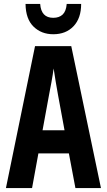

<svg xmlns="http://www.w3.org/2000/svg" viewBox="-20 -950 540 970"><path d="M10 0 157 -717H340L490 0H361L328 -175H174L142 0ZM228 -472 195 -292H306L273 -471Q268 -500 261.5 -537Q255 -574 251 -604Q247 -574 240 -535.5Q233 -497 228 -472ZM249 -777Q189 -777 149.5 -815.5Q110 -854 109 -930H183Q188 -860 249 -860Q279 -860 296.5 -876.5Q314 -893 317 -930H390Q390 -858 351.5 -817.5Q313 -777 249 -777Z"/></svg>

Font: Noto Sans Mono ExtraCondensed
Style: Bold
Weight: 700
Width: 2
Designer: Monotype Design Team
Foundry: Monotype Imaging Inc.
Version: Version 2.014